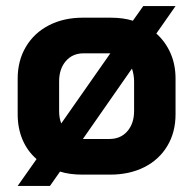

<svg xmlns="http://www.w3.org/2000/svg" viewBox="-20 -565 634 630"><path d="M556 -307V-190Q556 -131 529 -86Q502 -41 453.5 -16.5Q405 8 341 8H251Q208 8 177 -2L144 45H38L100 -43Q70 -69 54 -106.5Q38 -144 38 -190V-307Q38 -366 65 -411.5Q92 -457 140.5 -482Q189 -507 252 -507H342Q385 -507 416 -497L450 -545H556L493 -455Q523 -428 539.5 -390.5Q556 -353 556 -307ZM181 -160 342 -390H340H254Q218 -390 196 -364.5Q174 -339 174 -298V-201Q174 -177 181 -160ZM420 -298Q420 -319 413 -340L252 -109H253H339Q376 -109 398 -134.5Q420 -160 420 -201Z"/></svg>

Font: Bai Jamjuree
Style: Bold
Weight: 700
Designer: Katatrad Aksorn Co.,Ltd.
Foundry: Cadson Demak Co.,Ltd.
Version: Version 1.000; ttfautohint (v1.6)